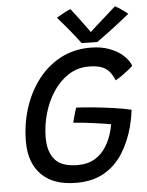

<svg xmlns="http://www.w3.org/2000/svg" viewBox="-60 -925 761 997"><g transform="rotate(-5 321.0 -426.5)"><path d="M298.3 24Q179.9 24 117.3 -38Q54.8 -99.9 54.8 -210.7Q54.8 -300.9 80.6 -383.2Q106.5 -465.5 155.2 -529.9Q203.9 -594.4 273.4 -631.7Q342.9 -669 429.7 -669Q487.1 -669 530.6 -652.2Q574.1 -635.5 601.8 -609.6Q629.6 -583.7 639.2 -555.9Q631.6 -548.6 615.9 -535.8Q600.2 -523.1 581.6 -510.1Q562.9 -497.1 546.9 -488.4Q534.9 -519.4 517.6 -537.7Q500.3 -556 475.2 -564Q450 -572 414.1 -572Q354.2 -572 307 -541.2Q259.8 -510.5 226.6 -459.5Q193.4 -408.4 176.2 -346.9Q158.9 -285.4 158.9 -223.3Q158.9 -149.1 194.2 -108.2Q229.5 -67.3 312 -67.3Q366.3 -67.3 403 -89.8Q439.6 -112.3 462 -148.8Q484.4 -185.4 495.6 -227.1Q497.8 -236.1 500 -245.6Q502.2 -255.1 503.7 -263.1Q493.1 -265.4 468.8 -269.2Q444.4 -273 414.2 -277.1Q384.1 -281.2 355.6 -284.2Q327.1 -287.2 308.3 -288.2Q310.3 -297.4 314.2 -311.8Q318.1 -326.2 322.4 -341Q326.8 -355.8 330.2 -365.2Q367.3 -363.6 419.2 -358.5Q471.1 -353.4 523.9 -346Q576.8 -338.5 615.8 -329.1Q613.6 -308.2 609.3 -285.5Q605 -262.8 599.7 -242.4Q579.3 -165.8 541.2 -105.4Q503 -45.1 443.4 -10.6Q383.8 24 298.3 24ZM576.6 -871.8Q584.8 -868 594.8 -861.6Q604.8 -855.2 614.6 -848.3Q624.4 -841.4 631.8 -835.5Q639.3 -829.6 642.3 -826.9Q572.9 -771.1 530.3 -739.6Q487.6 -708.1 469.4 -695Q460.8 -695 445.5 -695.2Q430.2 -695.5 414.4 -695.8Q398.6 -696 387.9 -696.2Q362.1 -730.9 332.7 -766.6Q303.3 -802.4 271.4 -838.6Q280.1 -843.6 293 -851.2Q305.9 -858.8 320 -866Q334 -873.1 345.2 -877.1Q359.1 -859.3 374.9 -838.4Q390.8 -817.6 405.1 -797.8Q419.4 -778.1 429.8 -764Q440.2 -749.9 443 -745.6H436.1Q447.9 -757.1 472.9 -779.4Q497.8 -801.7 526.3 -826.8Q554.8 -852 576.6 -871.8Z"/></g></svg>

Font: Grandstander Thin
Style: Italic
Weight: 100
Italic angle: -15°
Designer: Tyler Finck
Foundry: Etcetera Type Co
Version: Version 1.200